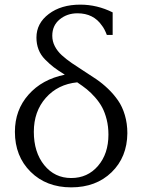

<svg xmlns="http://www.w3.org/2000/svg" viewBox="-20 -788 610 823"><path d="M43.9 -223.1Q43.9 -316.4 102.3 -382.3Q160.6 -448.2 257.8 -467.8Q228 -486.3 210.4 -499.8Q192.9 -513.2 173.6 -532.7Q154.3 -552.2 145.3 -575.7Q136.2 -599.1 136.2 -627Q136.2 -688 189 -728Q241.7 -768.1 324.2 -768.1Q396.5 -768.1 462.9 -734.9V-638.2H438Q427.7 -665 417 -678.2Q380.9 -731 312 -731Q267.6 -731 235.8 -704.8Q204.1 -678.7 204.1 -634.8Q204.1 -610.8 215.1 -589.6Q226.1 -568.4 244.9 -551.3Q263.7 -534.2 287.8 -517.6Q312 -501 338.6 -484.1Q365.2 -467.3 392.1 -449Q418.9 -430.7 443.1 -407.5Q467.3 -384.3 485.8 -357.7Q504.4 -331.1 515.1 -294.9Q525.9 -258.8 525.9 -216.8Q524.9 -114.3 458.3 -49.6Q391.6 15.1 285.2 15.1Q178.7 15.1 111.3 -51.5Q43.9 -118.2 43.9 -223.1ZM125 -223.1Q125 -135.3 169.7 -80.1Q214.4 -24.9 285.2 -24.9Q355.5 -24.9 400.1 -76.9Q444.8 -128.9 444.8 -210.9Q444.8 -245.6 437.3 -275.6Q429.7 -305.7 418 -327.6Q406.2 -349.6 387.9 -370.4Q369.6 -391.1 352.1 -405.3Q334.5 -419.4 311 -435.1Q228 -426.8 176.5 -368.7Q125 -310.5 125 -223.1Z"/></svg>

Font: LT Superior Serif
Style: Regular
Weight: 400
Designer: Daniel Lyons
Foundry: LyonsType
Version: Version 2.120;FEAKit 1.0